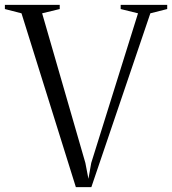

<svg xmlns="http://www.w3.org/2000/svg" viewBox="-31 -763 704 786"><path d="M-11 -726V-743H213.5V-726L141.5 -708.5L318.5 -96L331 -31L342.5 -96L534 -708.5L463 -726V-743H653.5V-726L584.5 -708.5L343 3H279.5L57 -708.5Z"/></svg>

Font: Merriweather 144pt Light
Style: Regular
Weight: 300
Version: Version 2.100